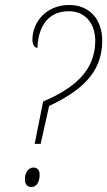

<svg xmlns="http://www.w3.org/2000/svg" viewBox="-20 -744 430 770"><path d="M153 -337 119 -167H143L177 -319C301 -378 390 -449 390 -581C390 -666 339 -724 258 -724C162 -724 110 -652 110 -585C110 -567 118 -552 130 -552C133 -630 167 -699 256 -699C320 -699 362 -652 362 -580C362 -460 276 -389 153 -337ZM107 6C123 6 139 -10 139 -43C139 -64 128 -72 114 -72C95 -72 80 -54 80 -25C80 -4 90 6 107 6Z"/></svg>

Font: Noto Serif Condensed Thin
Style: Italic
Weight: 100
Width: 3
Italic angle: -12°
Designer: Monotype Design Team
Foundry: Monotype Imaging Inc.
Version: Version 2.013